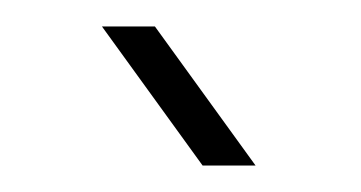

<svg xmlns="http://www.w3.org/2000/svg" viewBox="-20 -765 273 145"><path d="M133 -640 57 -745H97L173 -640Z"/></svg>

Font: Big Shoulders Stencil Text SC Thin
Style: Regular
Weight: 100
Designer: Patric King
Foundry: XO Type Co
Version: Version 2.001